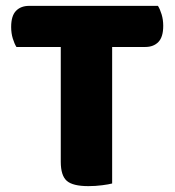

<svg xmlns="http://www.w3.org/2000/svg" viewBox="-20 -626 596 654"><path d="M518 -606Q525 -595 530.5 -577Q536 -559 536 -538Q536 -500 519.5 -483Q503 -466 475 -466H362V-1Q351 2 328 5Q305 8 281 8Q228 8 207.5 -10Q187 -28 187 -75V-466H36Q29 -477 23.5 -495Q18 -513 18 -534Q18 -572 34.5 -589Q51 -606 79 -606H518Z"/></svg>

Font: Baloo Paaji 2 ExtraBold
Style: Regular
Weight: 800
Designer: Shuchita Grover, Noopur Datye and Ek Type
Foundry: Ek Type
Version: Version 1.640;hotconv 1.0.111;makeotfexe 2.5.65597; ttfautoh